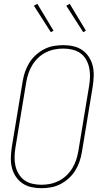

<svg xmlns="http://www.w3.org/2000/svg" viewBox="-20 -980 540 1008"><path d="M197 8Q169 8 143 2Q117 -4 96.5 -18.5Q76 -33 62 -54.5Q48 -76 42 -101.5Q36 -127 37 -154Q38 -181 42 -208L99 -553Q103 -578 111.5 -603Q120 -628 134 -650.5Q148 -673 168.5 -691.5Q189 -710 212.5 -722Q236 -734 261.5 -738.5Q287 -743 312 -743Q340 -743 366 -737Q392 -731 412.5 -716.5Q433 -702 447 -680.5Q461 -659 467 -633.5Q473 -608 472 -581Q471 -554 467 -527L410 -182Q406 -157 397.5 -132Q389 -107 375 -84.5Q361 -62 340.5 -43.5Q320 -25 296.5 -13Q273 -1 247.5 3.5Q222 8 197 8ZM197 -10Q220 -10 243 -14.5Q266 -19 288 -30Q310 -41 328 -58Q346 -75 359 -96Q372 -117 379.5 -139.5Q387 -162 391 -185L448 -530Q452 -554 452.5 -578.5Q453 -603 448 -625.5Q443 -648 431.5 -668Q420 -688 401.5 -701Q383 -714 359.5 -719.5Q336 -725 312 -725Q289 -725 266 -720.5Q243 -716 221 -705Q199 -694 181 -677Q163 -660 150 -639Q137 -618 129.5 -595.5Q122 -573 118 -550L61 -205Q57 -181 56.5 -156.5Q56 -132 61 -109.5Q66 -87 78 -67Q90 -47 108 -34Q126 -21 149.5 -15.5Q173 -10 197 -10ZM417 -811 328 -950 346 -960 431 -819ZM247 -811 158 -950 176 -960 261 -819Z"/></svg>

Font: Iosevka SS04 Thin
Style: Italic
Weight: 100
Italic angle: -9°
Monospace: yes
Designer: Belleve Invis
Foundry: Belleve Invis
Version: Version 19.0.0; ttfautohint (v1.8.4)